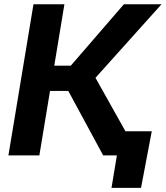

<svg xmlns="http://www.w3.org/2000/svg" viewBox="-20 -748 797 924"><path d="M20.5 0 141.1 -727.5H290L241.2 -432.1H320.8L576.2 -727.5H757.3L439.5 -373.5L648.9 0H476.6L308.6 -310.5H220.7L169.4 0ZM516.6 156.2 542.5 0H500.5L519.5 -116.2H710.4L658.7 156.2Z"/></svg>

Font: Inter
Style: Bold Italic
Weight: 700
Italic angle: -9.39999°
Designer: Rasmus Andersson
Foundry: rsms
Version: Version 4.001;git-9221beed3